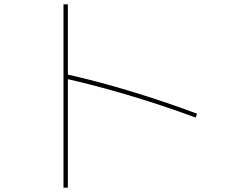

<svg xmlns="http://www.w3.org/2000/svg" viewBox="-20 -800 1040 880"><path d="M877 -261Q726 -317 571.5 -363Q417 -409 279 -440L283 -460Q423 -429 578 -382Q733 -335 883 -279ZM271 60V-780H291V60Z"/></svg>

Font: M PLUS 2 Thin
Style: Regular
Weight: 100
Designer: Coji Morishita
Foundry: UNDERFOREST DESIGN
Version: Version 1.001